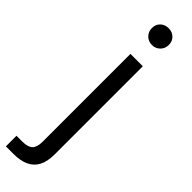

<svg xmlns="http://www.w3.org/2000/svg" viewBox="-353 -718 922 922"><g transform="rotate(45 108.0 -257.0)"><path d="M-27 220V148H12Q50 148 66 132.5Q82 117 82 80V-517H166V82Q166 130 150 160.5Q134 191 102.5 205.5Q71 220 25 220ZM125 -620Q100 -620 83.5 -636.5Q67 -653 67 -678Q67 -703 83.5 -718.5Q100 -734 125 -734Q149 -734 165.5 -718.5Q182 -703 182 -678Q182 -653 165.5 -636.5Q149 -620 125 -620Z"/></g></svg>

Font: DM Sans 11pt
Style: Regular
Weight: 400
Version: Version 4.004;gftools[0.9.30]